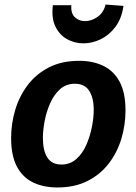

<svg xmlns="http://www.w3.org/2000/svg" viewBox="-20 -814 601 846"><path d="M329 -546Q389 -546 435 -524Q481 -502 507 -454Q533 -406 533 -327Q533 -264 515 -203.5Q497 -143 460 -94.5Q423 -46 366.5 -17Q310 12 233 12Q172 12 126 -10Q80 -32 54.5 -80Q29 -128 29 -206Q29 -269 47 -329.5Q65 -390 102 -439Q139 -488 195.5 -517Q252 -546 329 -546ZM310 -445Q271 -445 244 -420.5Q217 -396 200.5 -358Q184 -320 176.5 -279.5Q169 -239 169 -206Q169 -151 188.5 -120Q208 -89 251 -89Q289 -89 316.5 -113.5Q344 -138 360.5 -176Q377 -214 385 -255Q393 -296 393 -329Q393 -383 373 -414Q353 -445 310 -445ZM348 -623Q308 -623 274.5 -642Q241 -661 223.5 -698.5Q206 -736 213 -791H294Q292 -754 310.5 -737.5Q329 -721 354 -721Q384 -721 410.5 -740Q437 -759 445 -794L524 -788Q516 -732 488.5 -695.5Q461 -659 423.5 -641Q386 -623 348 -623Z"/></svg>

Font: Bitter
Style: Bold Italic
Weight: 700
Italic angle: -9°
Designer: Sol Matas, and Bitter project Authors
Foundry: Sol Matas
Version: Version 2.001